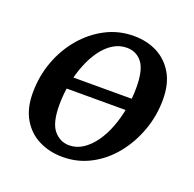

<svg xmlns="http://www.w3.org/2000/svg" viewBox="-98 -599 719 713"><g transform="rotate(20 262.0 -242.5)"><path d="M85 -230V-277H437V-230ZM219 14Q167 14 125 -7Q83 -28 58.5 -69.5Q34 -111 34 -172Q34 -238 55.5 -296.5Q77 -355 115.5 -400.5Q154 -446 205 -472.5Q256 -499 315 -499Q368 -499 408.5 -478Q449 -457 473 -416Q497 -375 497 -313Q497 -249 475.5 -190Q454 -131 416.5 -85Q379 -39 328.5 -12.5Q278 14 219 14ZM227 -35Q256 -35 281 -51.5Q306 -68 326 -96Q346 -124 360 -160.5Q374 -197 381.5 -238.5Q389 -280 389 -321Q389 -392 366 -420.5Q343 -449 306 -449Q277 -449 252 -433.5Q227 -418 207 -390.5Q187 -363 172.5 -326.5Q158 -290 150 -248.5Q142 -207 142 -164Q142 -93 166.5 -64Q191 -35 227 -35Z"/></g></svg>

Font: Source Serif 4 18pt SemiBold
Style: Italic
Weight: 600
Italic angle: -12°
Designer: Frank Grießhammer
Foundry: Adobe Systems Incorporated
Version: Version 4.004;hotconv 1.0.116;makeotfexe 2.5.65601